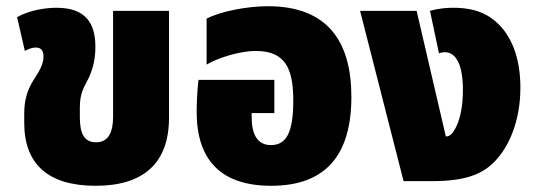

<svg xmlns="http://www.w3.org/2000/svg" viewBox="-20 -583 1724 618"><path d="M288 15C441 15 524 -57 524 -204V-548H344V-207C344 -156 328 -125 289 -125C250 -125 237 -155 237 -206V-236C237 -286 251 -302 266 -333C281 -367 287 -396 287 -433C287 -510 254 -558 162 -558C128 -558 77 -551 35 -528L60 -419C75 -427 85 -430 95 -430C111 -430 120 -422 120 -401C120 -377 108 -356 89 -327C70 -297 58 -265 58 -218V-188C58 -57 132 15 288 15Z M853 15C1031 15 1111 -87 1111 -271C1111 -450 1034 -563 842 -563C774 -563 689 -546 645 -523V-375C677 -395 750 -419 803 -419C898 -419 924 -363 924 -259C924 -155 901 -116 852 -116C808 -116 790 -151 790 -207V-219H863V-326H619C615 -298 613 -247 613 -223C613 -70 689 15 853 15Z M1279 0H1371C1482 0 1534 -24 1572 -63C1618 -110 1655 -193 1655 -301C1655 -387 1632 -456 1588 -502C1554 -537 1510 -558 1439 -558C1424 -558 1394 -557 1364 -548L1393 -411C1399 -414 1406 -415 1412 -415C1448 -415 1470 -374 1470 -294C1470 -246 1463 -204 1447 -172C1437 -153 1428 -144 1417 -144H1415L1321 -548H1139Z"/></svg>

Font: Noto Sans Thai SemCond Blk
Style: Regular
Weight: 900
Width: 4
Designer: Monotype Design Team
Foundry: Monotype Imaging Inc.
Version: Version 2.002